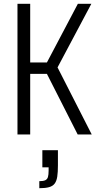

<svg xmlns="http://www.w3.org/2000/svg" viewBox="-20 -708 522 1011"><path d="M72 0V-688H139V-379H227L390 -688H461L283 -353L463 0H389L227 -319H139V0ZM187 283V246Q208 246 218.5 241Q229 236 232.5 224Q236 212 236 190V173H203V83H285V163Q285 199 281.5 222Q278 245 268 258.5Q258 272 238.5 277.5Q219 283 187 283Z"/></svg>

Font: Saira Condensed
Style: Regular
Weight: 400
Width: 3
Designer: Hector Gatti with collaboration of the Omnibus-Type team
Foundry: Omnibus-Type
Version: Version 1.101